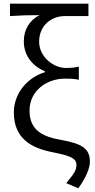

<svg xmlns="http://www.w3.org/2000/svg" viewBox="-20 -816 514 1040"><path d="M404 204C448 144 467 92 467 60C467 -12 423 -37 317 -57C218 -74 140 -105 140 -217C140 -327 236 -390 331 -390C359 -390 379 -390 407 -384V-455C378 -449 364 -448 336 -448C270 -448 192 -508 192 -590C192 -679 259 -729 332 -729H459V-796H34V-729C101 -733 132 -734 194 -734C141 -707 109 -657 109 -592C109 -513 158 -457 224 -429V-425C134 -399 55 -315 55 -207C55 -64 152 -13 267 9C368 29 394 44 394 77C394 108 379 127 339 176Z"/></svg>

Font: ChiuKong Gothic CL Normal
Style: Regular
Weight: 350
Designer: Ryoko NISHIZUKA 西塚涼子 (kana, bopomofo & ideographs); Paul D. Hunt (Latin, Greek & Cyrillic); Sandoll Communications 산돌커뮤니
Foundry: Adobe
Version: Version 1.300